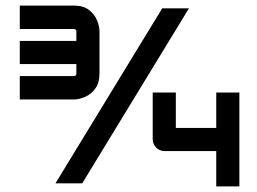

<svg xmlns="http://www.w3.org/2000/svg" viewBox="-20 -688 924 689"><path d="M337 -424Q337 -390 321.5 -369.5Q306 -349 284.5 -340Q263 -331 245 -331H51V-415H244Q254 -415 254 -424V-458H51V-541H254V-575Q254 -584 245 -584H51V-668H245Q279 -668 299 -652.5Q319 -637 328 -615.5Q337 -594 337 -576ZM658 -658 275 -30H179L562 -658ZM839 -19H756V-146H570Q553 -146 540.5 -158.5Q528 -171 528 -188V-356H611V-229H756V-356H839Z"/></svg>

Font: Bruno Ace SC
Style: Regular
Weight: 400
Version: Version 1.100; ttfautohint (v1.8.4.7-5d5b);gftools[0.9.27]